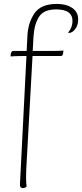

<svg xmlns="http://www.w3.org/2000/svg" viewBox="-20 -760 419 980"><path d="M379 -661Q379 -630 363.5 -611Q348 -592 333 -592Q329 -592 327 -593Q348 -617 350 -648Q353 -712 267 -712Q203 -712 179 -674Q155 -636 151 -574L147 -500H252Q284 -500 304 -502L302 -488Q300 -474 291 -474H146L114 105Q113 119 113 144Q113 177 116 192Q108 200 97 200Q80 200 82 178L115 -474H94Q60 -474 34 -472L35 -486Q39 -500 47 -500H116L120 -577Q123 -643 155.5 -691.5Q188 -740 271 -740Q318 -740 348.5 -719.5Q379 -699 379 -661Z"/></svg>

Font: Arima Madurai Thin
Style: Regular
Weight: 250
Designer: Joana Correia and Natanael Gama
Foundry: NDISCOVER
Version: Version 1.019; ttfautohint (v1.5) -l 7 -r 28 -G 50 -x 13 -D 